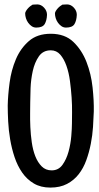

<svg xmlns="http://www.w3.org/2000/svg" viewBox="-20 -824 450 870"><path d="M210 -671Q274 -671 312.5 -634Q351 -597 372 -543Q393 -489 399.5 -428Q406 -367 405 -319Q404 -287 401.5 -249Q399 -211 391.5 -172.5Q384 -134 371 -98Q358 -62 336.5 -34.5Q315 -7 283.5 9.5Q252 26 208 26Q165 26 133.5 7.5Q102 -11 80.5 -42Q59 -73 46 -112Q33 -151 26 -192.5Q19 -234 17 -274Q15 -314 15 -346Q16 -393 23.5 -449.5Q31 -506 52 -555.5Q73 -605 111 -638Q149 -671 210 -671ZM117 -361Q117 -343 116.5 -313Q116 -283 117.5 -248.5Q119 -214 124 -179Q129 -144 140 -116Q151 -88 169 -70Q187 -52 214 -52Q245 -52 263 -77Q281 -102 290.5 -136.5Q300 -171 303 -207Q306 -243 306 -265Q306 -283 306.5 -314.5Q307 -346 304.5 -382.5Q302 -419 297 -457Q292 -495 281 -526Q270 -557 253 -576.5Q236 -596 210 -596Q175 -596 156 -568.5Q137 -541 128.5 -502.5Q120 -464 118.5 -424.5Q117 -385 117 -361ZM263 -803 284 -804Q301 -804 314.5 -789.5Q328 -775 328 -757Q327 -731 317.5 -715Q308 -699 279 -699Q268 -699 259 -705Q250 -711 243 -720.5Q236 -730 232.5 -741.5Q229 -753 229 -763Q229 -768 233 -774.5Q237 -781 242 -786.5Q247 -792 253 -796.5Q259 -801 263 -803ZM128 -803 149 -804Q166 -804 179.5 -789.5Q193 -775 193 -757Q192 -731 182.5 -715Q173 -699 144 -699Q133 -699 124 -705Q115 -711 108 -720.5Q101 -730 97.5 -741.5Q94 -753 94 -763Q94 -768 98 -774.5Q102 -781 107 -786.5Q112 -792 118 -796.5Q124 -801 128 -803Z"/></svg>

Font: Teutonic
Style: Regular
Weight: 400
Designer: Peter Wiegel
Foundry: Peter Wiegel
Version: 1.000